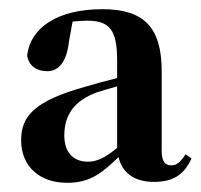

<svg xmlns="http://www.w3.org/2000/svg" viewBox="-20 -857 438 418"><path d="M235 -535C207 -512 190 -505 171 -505C142 -505 120 -523 120 -562C120 -607 142 -638 191 -656C201 -659 217 -664 235 -669ZM384 -521C372 -503 364 -497 353 -497C340 -497 332 -505 332 -528V-702C332 -798 293 -837 203 -837C104 -837 46 -796 39 -736C43 -714 59 -702 83 -702C107 -702 125 -721 130 -766L138 -810C149 -811 159 -812 169 -812C219 -812 235 -792 235 -725V-687C210 -681 185 -674 165 -668C58 -638 26 -606 26 -552C26 -493 68 -459 126 -459C176 -459 202 -480 238 -515C246 -481 272 -461 315 -461C355 -461 380 -475 397 -512Z"/></svg>

Font: Noto Serif CJK JP Black
Style: Regular
Weight: 900
Designer: Ryoko NISHIZUKA 西塚涼子 (kana & ideographs); Frank Grießhammer (Latin, Greek & Cyrillic); Wenlong ZHANG 张文龙 (bopomofo); San
Foundry: Adobe Systems Incorporated
Version: Version 1.001;PS 1.001;hotconv 16.6.54;makeotf.lib2.5.65590